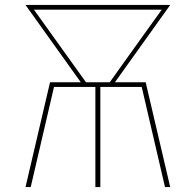

<svg xmlns="http://www.w3.org/2000/svg" viewBox="-20 -755 790 775"><path d="M83 0 182 -423H306L83 -735H667L444 -423H568L667 0H646L552 -404H385V0H365V-404H198L104 0ZM327 -423H423L561 -616L633 -716H117Z"/></svg>

Font: Zed Sans Thin Extended
Style: Regular
Weight: 100
Width: 7
Designer: Belleve Invis
Foundry: Belleve Invis
Version: Version 1.0.0; ttfautohint (v1.8.4)